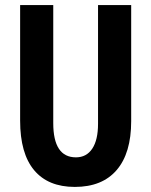

<svg xmlns="http://www.w3.org/2000/svg" viewBox="-20 -734 602 764"><path d="M502 -713.9V-252Q502 -124.5 444.3 -57.4Q386.7 9.8 277.8 9.8Q171.4 9.8 115.7 -56.9Q60.1 -123.5 60.1 -253.9V-713.9H191.9V-244.1Q191.9 -107.9 282.2 -107.9Q324.2 -107.9 347.2 -142.6Q370.1 -177.2 370.1 -241.2V-713.9Z"/></svg>

Font: TypoPRO Open Sans Condensed
Style: Bold
Weight: 700
Width: 3
Foundry: Ascender Corporation
Version: Version 1.11